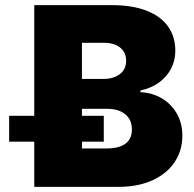

<svg xmlns="http://www.w3.org/2000/svg" viewBox="-20 -727 753 747"><path d="M113.3 -175.8H15.6V-276.4H113.3V-707H416Q495.1 -707 550.5 -685.3Q606 -663.6 634 -623.8Q662.1 -584 662.1 -529.3Q662.1 -490.7 645 -458.7Q627.9 -426.8 597.2 -405Q566.4 -383.3 526.4 -375V-368.2Q570.8 -366.7 608.2 -345.2Q645.5 -323.7 667.5 -285.9Q689.5 -248 689.5 -199.2Q689.5 -141.6 659.4 -96.4Q629.4 -51.3 573.2 -25.6Q517.1 0 441.4 0H113.3ZM493.2 -222.7Q493.2 -261.2 467.3 -282.5Q441.4 -303.7 396.5 -303.7H298.8V-276.4H383.8V-175.8H298.8V-149.4H393.6Q442.9 -149.4 468 -168Q493.2 -186.5 493.2 -222.7ZM470.7 -490.2Q470.7 -523.4 447.3 -542Q423.8 -560.5 384.8 -560.5H298.8V-419.9H381.8Q421.4 -419.9 446 -438.5Q470.7 -457 470.7 -490.2Z"/></svg>

Font: Pretendard JP Black
Style: Regular
Weight: 900
Designer: Base glyphs from Inter by Rasmus Andersson; Hangeul glyphs from Noto Sans CJK(Source Han Sans) by Jang Soo-young and Kan
Foundry: Kil Hyung-jin
Version: Version 1.309